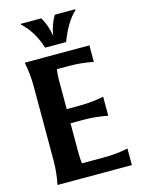

<svg xmlns="http://www.w3.org/2000/svg" viewBox="-140 -1040 821 1118"><g transform="rotate(-15 270.5 -481.0)"><path d="M99.6 -961.9H223.1Q253.9 -910.6 263.7 -845.2Q273.9 -911.6 304.7 -961.9H428.2V-957Q370.6 -904.8 327.1 -791H200.7Q168 -896 99.6 -957ZM63.5 0Q78.1 -73.2 78.1 -146V-590.3Q78.1 -664.1 63.5 -737.3H453.1V-637.7Q379.9 -652.3 306.6 -652.3H234.4Q229.5 -622.6 229.5 -590.8V-413.1H306.6Q379.9 -413.1 453.1 -427.7V-313Q379.9 -327.6 306.6 -327.6H229.5V-146.5Q229.5 -114.7 233.4 -85H365.2Q442.4 -85 511.7 -99.6V0Z"/></g></svg>

Font: Classica
Style: Bold
Weight: 700
Designer: Wojciech Kalinowski "wmk69" (wmk69@o2.pl)
Foundry: Wojciech Kalinowski "wmk69" (wmk69@o2.pl)
Version: Version 2.1.1; 2021-05-14